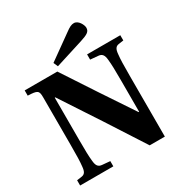

<svg xmlns="http://www.w3.org/2000/svg" viewBox="-204 -1056 1147 1207"><g transform="rotate(-30 369.5 -452.0)"><path d="M268 -751 282 -719 485 -783C538 -800 558 -811 558 -840C558 -860 536 -904 504 -904C486 -904 471 -897 440 -874ZM28 0H269V-38L213 -43C185 -45 174 -61 171 -96C167 -132 166 -170 166 -252V-558H170C293 -372 414 -186 533 0H643V-440C643 -522 644 -561 648 -596C651 -631 661 -646 684 -649L719 -654V-692H478V-654L534 -649C562 -647 573 -631 576 -596C580 -560 581 -522 581 -440V-216H577C471 -375 365 -533 262 -692H25V-654C96 -651 104 -646 104 -595V-252C104 -170 103 -131 99 -96C96 -61 86 -46 63 -43L28 -38Z"/></g></svg>

Font: Heuristica
Style: Bold
Weight: 700
Version: Version 1.0.1